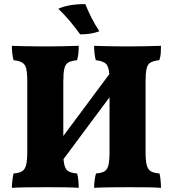

<svg xmlns="http://www.w3.org/2000/svg" viewBox="-20 -899 829 922"><path d="M37 3Q37 -14 39.5 -33.5Q42 -53 45 -66Q72 -68 86 -76.5Q100 -85 105.5 -107Q111 -129 111 -172V-506Q111 -548 106 -569Q101 -590 86.5 -598.5Q72 -607 45 -610Q37 -640 37 -679Q54 -678 83.5 -677.5Q113 -677 145 -676.5Q177 -676 201 -676Q236 -676 282 -677Q328 -678 358 -679Q358 -660 356.5 -643.5Q355 -627 350 -610Q322 -607 308 -599Q294 -591 289 -569.5Q284 -548 284 -506V-246L505 -543Q502 -581 488 -593.5Q474 -606 440 -610Q432 -640 432 -679Q449 -678 479 -677.5Q509 -677 541 -676.5Q573 -676 596 -676Q631 -676 677 -677Q723 -678 753 -679Q753 -660 752 -643.5Q751 -627 745 -610Q718 -607 703.5 -599Q689 -591 684 -569.5Q679 -548 679 -506V-172Q679 -129 684.5 -107Q690 -85 704.5 -76.5Q719 -68 746 -66Q749 -54 751 -34.5Q753 -15 753 3Q728 1 689 0.5Q650 0 604 0Q558 0 511.5 0.5Q465 1 432 3Q432 -14 434.5 -33.5Q437 -53 441 -66Q468 -68 482 -76.5Q496 -85 501 -107Q506 -129 506 -172V-432L285 -135Q288 -94 302.5 -81Q317 -68 350 -66Q354 -54 356 -34.5Q358 -15 358 3Q333 1 293.5 0.5Q254 0 208 0Q162 0 115.5 0.5Q69 1 37 3ZM365 -734Q342 -766 316.5 -796.5Q291 -827 260 -857Q286 -869 321.5 -874.5Q357 -880 390 -879Q401 -850 419 -814.5Q437 -779 457 -749Q419 -734 365 -734Z"/></svg>

Font: Vollkorn ExtraBold
Style: Regular
Weight: 800
Designer: Friedrich Althausen
Foundry: Friedrich Althausen
Version: Version 5.000; ttfautohint (v1.8.3)